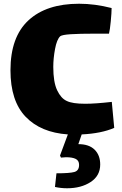

<svg xmlns="http://www.w3.org/2000/svg" viewBox="-20 -672 650 1027"><path d="M516 208Q516 268 465 301.5Q414 335 339 335Q306 335 274 328L282 255Q352 255 377.5 248Q403 241 403 210Q403 187 385 178Q367 169 333 169L306 171L301 160L343 47Q198 37 117 -47.5Q36 -132 36 -296Q36 -474 132 -563Q228 -652 403 -652Q487 -652 577 -629Q577 -605 572.5 -558Q568 -511 563 -492H488Q406 -492 359 -489Q312 -486 302 -478Q284 -461 274.5 -410.5Q265 -360 265 -314Q265 -233 285.5 -189.5Q306 -146 337 -132Q367 -117 436 -117Q490 -117 578 -127L591 12Q522 42 417 47L399 99Q456 99 486 128.5Q516 158 516 208Z"/></svg>

Font: Lalezar
Style: Regular
Weight: 400
Designer: Borna Izadpanah
Foundry: Borna Izadpanah
Version: Version 1.003;November 28, 2018;FontCreator 11.5.0.2421 64-b